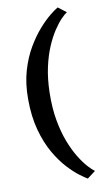

<svg xmlns="http://www.w3.org/2000/svg" viewBox="-108 -886 657 1128"><g transform="rotate(-10 220.0 -321.5)"><path d="M56.5 -334Q56.5 -425.5 78.2 -500Q100 -574.5 134 -632.2Q168 -690 204.8 -731.5Q241.5 -773 273 -798.2Q304.5 -823.5 321 -832.5L369.5 -795.5Q356 -787.5 334.2 -765Q312.5 -742.5 288 -705.8Q263.5 -669 241.2 -617.2Q219 -565.5 204.2 -498.5Q189.5 -431.5 187.5 -348.5Q185.5 -258 198.5 -184Q211.5 -110 233.8 -52.2Q256 5.5 281.8 47.2Q307.5 89 331 114.8Q354.5 140.5 370 151.5L321 188.5Q307 180.5 276.2 157.8Q245.5 135 208.2 95Q171 55 136.2 -4.8Q101.5 -64.5 79 -146.2Q56.5 -228 56.5 -334Z"/></g></svg>

Font: Merriweather 28pt
Style: Bold
Weight: 700
Version: Version 2.100